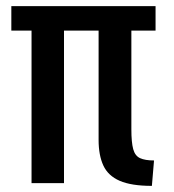

<svg xmlns="http://www.w3.org/2000/svg" viewBox="-20 -598 567 627"><path d="M476 9Q409 9 371 -7.5Q333 -24 317.5 -57.5Q302 -91 302 -141V-498H189V0H83V-498H17V-578H488V-498H409V-176Q409 -133 415 -111Q421 -89 437.5 -81.5Q454 -74 483 -74Z"/></svg>

Font: Oswald
Style: Regular
Weight: 400
Designer: Vernon Adams
Foundry: Vernon Adams
Version: Version 4.103; ttfautohint (v1.8.3)